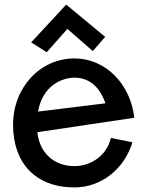

<svg xmlns="http://www.w3.org/2000/svg" viewBox="-20 -770 633 838"><path d="M305 -45C374 -45 445 -88 464 -168L558 -149C522 -31 421 48 305 48C134 48 37 -60 37 -225C37 -388 155 -515 305 -515C441 -515 550 -403 566 -256L143 -193C153 -100 218 -45 305 -45ZM440 -319 437 -328C412 -392 369 -431 305 -431C251 -431 166 -397 146 -283ZM269 -750 116 -585 184 -542 274 -644 385 -547 439 -609Z"/></svg>

Font: McLaren
Style: Regular
Weight: 400
Designer: Astigmatic (AOETI)
Foundry: Astigmatic (AOETI)
Version: Version 1.000